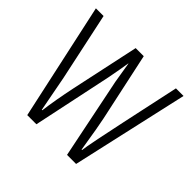

<svg xmlns="http://www.w3.org/2000/svg" viewBox="-135 -675 820 820"><g transform="rotate(45 274.5 -265.0)"><path d="M365.2 0 292 -358.9Q291 -362.8 290.3 -367.2Q289.6 -371.6 274.9 -460.9H273.9L267.1 -419.4L255.9 -358.9L180.2 0H125L9.8 -529.8H56.2L122.1 -221.2L152.8 -60.1H155.8Q164.6 -129.9 184.1 -222.2L250 -529.8H298.8L365.2 -221.2Q373 -186.5 393.1 -60.1H396Q397.5 -76.2 410.4 -141.1Q423.3 -206.1 493.2 -529.8H539.1L419.9 0Z"/></g></svg>

Font: TypoPRO Open Sans Condensed
Style: Regular
Weight: 300
Width: 3
Foundry: Ascender Corporation
Version: Version 1.10